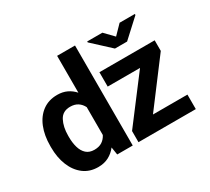

<svg xmlns="http://www.w3.org/2000/svg" viewBox="-147 -1008 1382 1266"><g transform="rotate(-30 543.5 -375.5)"><path d="M67.5 -258.5V-268.5Q67.5 -348.7 92 -409.4Q116.5 -470.2 163 -504.3Q209.5 -538.4 274.9 -538.4Q315.7 -538.4 347.7 -523.3Q379.6 -508.2 403.8 -480.8V-761.4H540.1V0H421.9L412.6 -58.6Q387.8 -26.3 353.3 -8.2Q318.9 9.9 273.4 9.9Q208.8 9.9 162.8 -25Q116.8 -60 92.2 -120.6Q67.5 -181.1 67.5 -258.5ZM738.6 -744.3 804 -676.8 869.7 -744.3H985.8V-736.5L850.5 -612.2H758.2L622.9 -737.2V-744.3ZM1020.2 -110.4V0H583.8V-84.9L837.4 -419H591.3V-528.4H1012.1V-447.8L757.8 -110.4ZM203.5 -268.5V-258.5Q203.5 -214.8 213.8 -179.2Q224.1 -143.5 247.2 -122.5Q270.2 -101.6 308.2 -101.6Q343.8 -101.6 367 -116.8Q390.3 -132.1 403.8 -158.7V-370.7Q390.3 -397.7 367 -412.8Q343.8 -427.9 309.3 -427.9Q252.1 -427.9 227.8 -381.7Q203.5 -335.6 203.5 -268.5Z"/></g></svg>

Font: Interface
Style: Bold
Weight: 700
Designer: Rasmus Andersson
Foundry: rsms
Version: Version 1.8